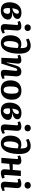

<svg xmlns="http://www.w3.org/2000/svg" viewBox="2090 -2904 829 5050"><g transform="rotate(90 2505.0 -379.5)"><path d="M255 15Q181 15 133 -13.5Q85 -42 62.5 -93.5Q40 -145 40 -214Q40 -280 57.5 -337.5Q75 -395 109 -438Q143 -481 193.5 -505Q244 -529 310 -529Q365 -529 403 -516Q441 -503 460 -479.5Q479 -456 479 -425Q479 -386 455.5 -358Q432 -330 394.5 -313Q357 -296 313 -288V-281Q373 -287 413.5 -276Q454 -265 475 -239.5Q496 -214 496 -175Q496 -127 467.5 -83.5Q439 -40 385 -12.5Q331 15 255 15ZM262 -54Q288 -54 306 -70.5Q324 -87 334 -112Q344 -137 344 -162Q344 -186 334.5 -201Q325 -216 308 -223.5Q291 -231 269 -231Q250 -231 230 -228Q210 -225 195 -221Q193 -203 192.5 -186Q192 -169 193 -153Q193 -124 199.5 -101.5Q206 -79 221 -66.5Q236 -54 262 -54ZM198 -289 243 -300Q276 -311 297.5 -328.5Q319 -346 329.5 -368.5Q340 -391 340 -417Q340 -436 330.5 -449Q321 -462 298 -462Q275 -462 255.5 -446.5Q236 -431 221.5 -394Q207 -357 198 -289Z M637 -399Q639 -420 633.5 -429.5Q628 -439 614 -439Q601 -439 587 -435.5Q573 -432 554 -425L533 -489Q553 -500 591 -513Q629 -526 674 -526Q709 -526 735 -513.5Q761 -501 773 -473Q785 -445 782 -399L761 -116Q760 -95 764.5 -83.5Q769 -72 785 -72Q798 -72 812 -78Q826 -84 841 -94L863 -38Q850 -28 826 -15.5Q802 -3 773 5.5Q744 14 716 14Q676 14 653 0.5Q630 -13 621 -39.5Q612 -66 614 -103ZM622 -692Q622 -727 645.5 -750.5Q669 -774 709 -774Q735 -774 754.5 -763.5Q774 -753 785 -734.5Q796 -716 796 -692Q796 -656 772 -633Q748 -610 709 -610Q669 -610 645.5 -633Q622 -656 622 -692Z M995 -719Q1039 -741 1085.5 -756.5Q1132 -772 1182 -772Q1234 -772 1273 -753Q1312 -734 1338.5 -696.5Q1365 -659 1378.5 -602.5Q1392 -546 1392 -471Q1392 -388 1381.5 -315Q1371 -242 1349 -181.5Q1327 -121 1293.5 -77Q1260 -33 1214.5 -9.5Q1169 14 1111 14Q1051 14 1005 -14.5Q959 -43 933.5 -97.5Q908 -152 908 -229Q908 -295 923 -350Q938 -405 967.5 -444Q997 -483 1041 -504.5Q1085 -526 1145 -526Q1161 -526 1180 -523Q1199 -520 1217 -514.5Q1235 -509 1246 -502Q1246 -524 1245.5 -542Q1245 -560 1243 -578Q1239 -619 1228 -641.5Q1217 -664 1199 -673.5Q1181 -683 1154 -683Q1116 -683 1083 -672.5Q1050 -662 1019 -648ZM1132 -63Q1157 -63 1176 -86.5Q1195 -110 1209 -160.5Q1223 -211 1232 -291Q1237 -331 1239.5 -364.5Q1242 -398 1243 -430Q1231 -436 1218.5 -440.5Q1206 -445 1193.5 -447.5Q1181 -450 1166 -450Q1131 -450 1107.5 -418.5Q1084 -387 1072.5 -331.5Q1061 -276 1061 -203Q1061 -166 1066 -139.5Q1071 -113 1080 -96Q1089 -79 1102 -71Q1115 -63 1132 -63Z M2059 -34Q2046 -23 2020.5 -12Q1995 -1 1966 6.5Q1937 14 1912 14Q1860 14 1836.5 -12Q1813 -38 1817 -85L1842 -358Q1846 -392 1839 -404.5Q1832 -417 1816 -417Q1801 -417 1792 -408Q1783 -399 1775 -378.5Q1767 -358 1755 -320L1654 0H1501L1517 -404Q1518 -422 1512.5 -430.5Q1507 -439 1494 -439Q1485 -439 1472.5 -435Q1460 -431 1442 -424L1422 -490Q1433 -496 1456.5 -505Q1480 -514 1509 -520Q1538 -526 1565 -526Q1613 -526 1636 -499.5Q1659 -473 1654 -421L1623 -146L1633 -143L1701 -375Q1716 -425 1736 -458.5Q1756 -492 1787.5 -509Q1819 -526 1866 -526Q1912 -526 1940 -508Q1968 -490 1980 -454.5Q1992 -419 1988 -369L1968 -115Q1966 -92 1970.5 -82Q1975 -72 1991 -72Q2002 -72 2014.5 -77Q2027 -82 2038 -89Z M2331 15Q2251 15 2198.5 -16.5Q2146 -48 2120 -105Q2094 -162 2094 -237Q2094 -295 2109 -347.5Q2124 -400 2156.5 -440.5Q2189 -481 2241 -504.5Q2293 -528 2367 -528Q2445 -528 2497.5 -497.5Q2550 -467 2576.5 -411Q2603 -355 2603 -278Q2603 -221 2588.5 -168Q2574 -115 2542 -74Q2510 -33 2458 -9Q2406 15 2331 15ZM2340 -59Q2385 -59 2407 -90.5Q2429 -122 2437 -172Q2445 -222 2445 -279Q2445 -329 2438 -368Q2431 -407 2411.5 -429.5Q2392 -452 2356 -452Q2328 -452 2308 -438Q2288 -424 2276 -396Q2264 -368 2259 -327Q2254 -286 2254 -232Q2254 -180 2262 -141Q2270 -102 2289 -80.5Q2308 -59 2340 -59Z M2894 15Q2820 15 2772 -13.5Q2724 -42 2701.5 -93.5Q2679 -145 2679 -214Q2679 -280 2696.5 -337.5Q2714 -395 2748 -438Q2782 -481 2832.5 -505Q2883 -529 2949 -529Q3004 -529 3042 -516Q3080 -503 3099 -479.5Q3118 -456 3118 -425Q3118 -386 3094.5 -358Q3071 -330 3033.5 -313Q2996 -296 2952 -288V-281Q3012 -287 3052.5 -276Q3093 -265 3114 -239.5Q3135 -214 3135 -175Q3135 -127 3106.5 -83.5Q3078 -40 3024 -12.5Q2970 15 2894 15ZM2901 -54Q2927 -54 2945 -70.5Q2963 -87 2973 -112Q2983 -137 2983 -162Q2983 -186 2973.5 -201Q2964 -216 2947 -223.5Q2930 -231 2908 -231Q2889 -231 2869 -228Q2849 -225 2834 -221Q2832 -203 2831.5 -186Q2831 -169 2832 -153Q2832 -124 2838.5 -101.5Q2845 -79 2860 -66.5Q2875 -54 2901 -54ZM2837 -289 2882 -300Q2915 -311 2936.5 -328.5Q2958 -346 2968.5 -368.5Q2979 -391 2979 -417Q2979 -436 2969.5 -449Q2960 -462 2937 -462Q2914 -462 2894.5 -446.5Q2875 -431 2860.5 -394Q2846 -357 2837 -289Z M3276 -399Q3278 -420 3272.5 -429.5Q3267 -439 3253 -439Q3240 -439 3226 -435.5Q3212 -432 3193 -425L3172 -489Q3192 -500 3230 -513Q3268 -526 3313 -526Q3348 -526 3374 -513.5Q3400 -501 3412 -473Q3424 -445 3421 -399L3400 -116Q3399 -95 3403.5 -83.5Q3408 -72 3424 -72Q3437 -72 3451 -78Q3465 -84 3480 -94L3502 -38Q3489 -28 3465 -15.5Q3441 -3 3412 5.5Q3383 14 3355 14Q3315 14 3292 0.5Q3269 -13 3260 -39.5Q3251 -66 3253 -103ZM3261 -692Q3261 -727 3284.5 -750.5Q3308 -774 3348 -774Q3374 -774 3393.5 -763.5Q3413 -753 3424 -734.5Q3435 -716 3435 -692Q3435 -656 3411 -633Q3387 -610 3348 -610Q3308 -610 3284.5 -633Q3261 -656 3261 -692Z M3634 -719Q3678 -741 3724.5 -756.5Q3771 -772 3821 -772Q3873 -772 3912 -753Q3951 -734 3977.5 -696.5Q4004 -659 4017.5 -602.5Q4031 -546 4031 -471Q4031 -388 4020.5 -315Q4010 -242 3988 -181.5Q3966 -121 3932.5 -77Q3899 -33 3853.5 -9.5Q3808 14 3750 14Q3690 14 3644 -14.5Q3598 -43 3572.5 -97.5Q3547 -152 3547 -229Q3547 -295 3562 -350Q3577 -405 3606.5 -444Q3636 -483 3680 -504.5Q3724 -526 3784 -526Q3800 -526 3819 -523Q3838 -520 3856 -514.5Q3874 -509 3885 -502Q3885 -524 3884.5 -542Q3884 -560 3882 -578Q3878 -619 3867 -641.5Q3856 -664 3838 -673.5Q3820 -683 3793 -683Q3755 -683 3722 -672.5Q3689 -662 3658 -648ZM3771 -63Q3796 -63 3815 -86.5Q3834 -110 3848 -160.5Q3862 -211 3871 -291Q3876 -331 3878.5 -364.5Q3881 -398 3882 -430Q3870 -436 3857.5 -440.5Q3845 -445 3832.5 -447.5Q3820 -450 3805 -450Q3770 -450 3746.5 -418.5Q3723 -387 3711.5 -331.5Q3700 -276 3700 -203Q3700 -166 3705 -139.5Q3710 -113 3719 -96Q3728 -79 3741 -71Q3754 -63 3771 -63Z M4443 -224 4290 -209 4271 0H4131L4163 -403Q4165 -422 4159 -430.5Q4153 -439 4140 -439Q4131 -439 4118.5 -435Q4106 -431 4088 -424L4068 -490Q4081 -498 4105.5 -506.5Q4130 -515 4158.5 -520.5Q4187 -526 4211 -526Q4243 -526 4266.5 -514.5Q4290 -503 4301.5 -480Q4313 -457 4310 -421Q4307 -391 4304 -360.5Q4301 -330 4298 -300H4450L4469 -513H4610L4581 -109Q4580 -91 4585.5 -82.5Q4591 -74 4604 -74Q4613 -74 4625.5 -78Q4638 -82 4656 -89L4676 -24Q4662 -16 4637.5 -7.5Q4613 1 4585 7.5Q4557 14 4532 14Q4481 14 4454.5 -14Q4428 -42 4433 -96Z M4782 -399Q4784 -420 4778.5 -429.5Q4773 -439 4759 -439Q4746 -439 4732 -435.5Q4718 -432 4699 -425L4678 -489Q4698 -500 4736 -513Q4774 -526 4819 -526Q4854 -526 4880 -513.5Q4906 -501 4918 -473Q4930 -445 4927 -399L4906 -116Q4905 -95 4909.5 -83.5Q4914 -72 4930 -72Q4943 -72 4957 -78Q4971 -84 4986 -94L5008 -38Q4995 -28 4971 -15.5Q4947 -3 4918 5.5Q4889 14 4861 14Q4821 14 4798 0.5Q4775 -13 4766 -39.5Q4757 -66 4759 -103ZM4767 -692Q4767 -727 4790.5 -750.5Q4814 -774 4854 -774Q4880 -774 4899.5 -763.5Q4919 -753 4930 -734.5Q4941 -716 4941 -692Q4941 -656 4917 -633Q4893 -610 4854 -610Q4814 -610 4790.5 -633Q4767 -656 4767 -692Z"/></g></svg>

Font: Literata
Style: Bold Italic
Weight: 700
Italic angle: -2°
Designer: Latin by Veronika Burian and Jose Scaglione. Greek by Irene Vlachou. Cyrillic by Vera Evstafieva
Foundry: TypeTogether
Version: Version 3.103;gftools[0.9.29]